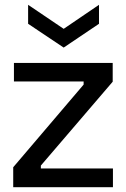

<svg xmlns="http://www.w3.org/2000/svg" viewBox="-20 -779 525 799"><path d="M35 0V-83L328 -427V-440H38V-517H449V-439L150 -90V-78H450V0ZM97 -759 245 -659 392 -759V-680L245 -581L97 -680Z"/></svg>

Font: Bricolage Grotesque 18pt
Style: Regular
Weight: 400
Version: Version 1.001;gftools[0.9.33.dev8+g029e19f]